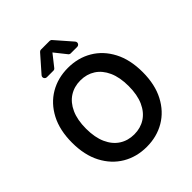

<svg xmlns="http://www.w3.org/2000/svg" viewBox="-255 -1113 1284 1284"><g transform="rotate(-45 387.5 -470.5)"><path d="M53.3 -363.6Q53.3 -481.2 97.1 -564.8Q141 -648.4 216.4 -692.8Q291.9 -737.2 387.4 -737.2Q483 -737.2 558.4 -692.8Q633.9 -648.4 677.7 -564.8Q721.6 -481.2 721.6 -363.6Q721.6 -246.1 677.7 -162.5Q633.9 -78.8 558.4 -34.4Q483 9.9 387.4 9.9Q291.9 9.9 216.4 -34.6Q141 -79.2 97.1 -162.8Q53.3 -246.4 53.3 -363.6ZM589.1 -363.6Q589.1 -446.4 563.4 -503.4Q537.6 -560.4 492.2 -589.7Q446.7 -619 387.4 -619Q328.1 -619 282.7 -589.7Q237.2 -560.4 211.5 -503.4Q185.7 -446.4 185.7 -363.6Q185.7 -280.9 211.5 -223.9Q237.2 -166.9 282.7 -137.6Q328.1 -108.3 387.4 -108.3Q446.7 -108.3 492.2 -137.6Q537.6 -166.9 563.4 -223.9Q589.1 -280.9 589.1 -363.6ZM321.7 -800.1 387.4 -883.2 453.5 -800.1Q456.3 -796.5 460.6 -794.4Q464.8 -792.3 469.5 -792.3H530.9Q539.8 -792.3 545.8 -798.5Q551.8 -804.7 551.8 -812.9Q551.8 -820.3 546.5 -826.7L444.2 -943.9Q441.4 -947.4 437.1 -949.2Q432.9 -951 428.6 -951H346.9Q337.4 -951 331.3 -943.9L228.3 -826.7Q223 -820.3 223 -813.2Q223 -805 229 -798.7Q235.1 -792.3 244 -792.3H305.4Q315.7 -792.3 321.7 -800.1Z"/></g></svg>

Font: DeltaSans SemiBold
Style: Regular
Weight: 600
Designer: Rasmus Andersson
Foundry: rsms
Version: Version 3.012